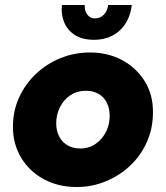

<svg xmlns="http://www.w3.org/2000/svg" viewBox="-20 -739 666 772"><path d="M288 13Q215 13 157 -18Q99 -49 65.5 -104Q32 -159 32 -229Q32 -293 57 -347.5Q82 -402 125 -442.5Q168 -483 224 -505.5Q280 -528 342 -528Q414 -528 471.5 -497Q529 -466 562.5 -411.5Q596 -357 595 -286Q595 -223 570.5 -168Q546 -113 503.5 -73Q461 -33 405.5 -10Q350 13 288 13ZM303 -142Q338 -142 364.5 -160.5Q391 -179 406 -208.5Q421 -238 421 -273Q421 -303 409.5 -326Q398 -349 376.5 -361.5Q355 -374 325 -374Q290 -374 263 -356Q236 -338 221 -308Q206 -278 206 -243Q206 -214 217.5 -191Q229 -168 251 -155Q273 -142 303 -142ZM358 -579Q309 -579 279 -599.5Q249 -620 237 -652Q225 -684 229 -719H321Q320 -703 325 -691Q330 -679 339.5 -672Q349 -665 362 -665Q383 -665 397.5 -680Q412 -695 415 -719H510Q502 -654 461.5 -616.5Q421 -579 358 -579Z"/></svg>

Font: MuseoModerno ExtraBold
Style: Italic
Weight: 800
Italic angle: -9°
Designer: Pablo Cosgaya, Héctor Gatti, Marcela Romero, and the Authors of The MuseoModerno Project.
Foundry: Omnibus-Type Team
Version: Version 1.003